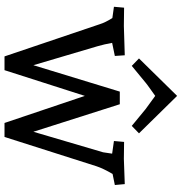

<svg xmlns="http://www.w3.org/2000/svg" viewBox="3 -808 805 851"><g transform="rotate(90 405.5 -382.5)"><path d="M800 -489 751 -479Q727 -438 717 -408L587 0H525L405 -356L291 0H230L87 -423Q80 -446 60 -478L10 -485L14 -530Q67 -529 95 -529L225 -533L228 -489L170 -477Q176 -443 185 -412L269 -128L386 -511H442L564 -128L655 -437L661 -477L605 -485L609 -530Q656 -529 684 -529L796 -533ZM405 -765 571 -596 538 -564 464 -625 405 -668Q395 -661 380.5 -650.5Q366 -640 357.5 -634Q349 -628 346 -625L272 -564L239 -596Z"/></g></svg>

Font: Andada SC
Style: Regular
Weight: 400
Designer: Carolina Giovagnoli
Foundry: Carolina Giovagnoli
Version: Version 1.003